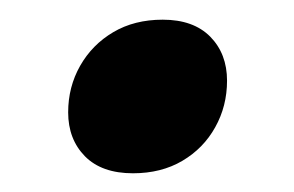

<svg xmlns="http://www.w3.org/2000/svg" viewBox="-20 -334 306 200"><path d="M149.5 -313.5Q181.5 -313.5 199 -295.8Q216.5 -278 216.5 -250Q216.5 -223.5 204.2 -201.5Q192 -179.5 170 -166.5Q148 -153.5 118.5 -153.5Q86 -153.5 68.5 -171.2Q51 -189 51 -217Q51 -243.5 63.5 -265.5Q76 -287.5 98 -300.5Q120 -313.5 149.5 -313.5Z"/></svg>

Font: Newsreader SemiBold
Style: Italic
Weight: 600
Italic angle: -17°
Designer: Hugues Gentile
Foundry: Production Type
Version: Version 1.003